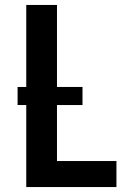

<svg xmlns="http://www.w3.org/2000/svg" viewBox="-20 -755 540 775"><path d="M86 0V-331H51V-404H86V-735H210V-404H313V-331H210V-105H450V0Z"/></svg>

Font: Iosevka SS04 Extrabold
Style: Regular
Weight: 800
Monospace: yes
Designer: Belleve Invis
Foundry: Belleve Invis
Version: Version 19.0.0; ttfautohint (v1.8.4)